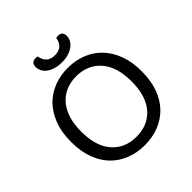

<svg xmlns="http://www.w3.org/2000/svg" viewBox="-212 -947 1114 1114"><g transform="rotate(-45 344.5 -390.0)"><path d="M634 -304Q634 -226 612 -166.5Q590 -107 551 -67.5Q512 -28 459 -7.5Q406 13 344 13Q282 13 229 -7.5Q176 -28 137 -67.5Q98 -107 76 -166.5Q54 -226 54 -304Q54 -382 76.5 -441Q99 -500 138 -540Q177 -580 230 -600.5Q283 -621 344 -621Q405 -621 458 -600.5Q511 -580 550 -540Q589 -500 611.5 -441Q634 -382 634 -304ZM551 -304Q551 -424 494.5 -488Q438 -552 344 -552Q297 -552 259 -535.5Q221 -519 194 -487.5Q167 -456 152.5 -410Q138 -364 138 -304Q138 -184 194 -120Q250 -56 344 -56Q439 -56 495 -120Q551 -184 551 -304ZM344 -725Q409 -725 420 -791Q424 -792 428 -792.5Q432 -793 437 -793Q453 -793 462.5 -784Q472 -775 472 -755Q472 -739 464 -723.5Q456 -708 440 -695.5Q424 -683 400 -675Q376 -667 344 -667Q311 -667 287 -675Q263 -683 247 -695.5Q231 -708 223.5 -724Q216 -740 216 -755Q216 -793 251 -793Q260 -793 268 -791Q279 -725 344 -725Z"/></g></svg>

Font: Baloo Da 2
Style: Regular
Weight: 400
Designer: Noopur Datye, Sulekha Rajkumar and Ek Type
Foundry: Ek Type
Version: Version 1.640;hotconv 1.0.111;makeotfexe 2.5.65597; ttfautoh